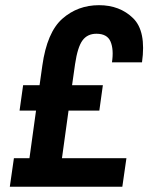

<svg xmlns="http://www.w3.org/2000/svg" viewBox="-20 -710 564 730"><path d="M215.6 -108.6 240.6 -289.6H357.7L371.1 -386H254L265.4 -466.1Q275 -531.1 293.7 -556.4Q312.4 -581.7 346.6 -581.7Q387.6 -581.7 400.3 -551.9Q413 -522 405.7 -472.9H519.9Q536.6 -591.6 486 -640.9Q435.4 -690.3 356.4 -690.3Q275.7 -690.3 217.2 -638.9Q158.7 -587.4 140.9 -460.4L130.4 -386H67.9L54.4 -289.6H117L92 -108.6H32.9L17.3 0H445.1L460.7 -108.6Z"/></svg>

Font: Secuela ExtLt
Style: Italic
Weight: 200
Italic angle: -8°
Designer: Fernando Haro
Foundry: deFharo
Version: Version 1.704